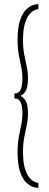

<svg xmlns="http://www.w3.org/2000/svg" viewBox="-20 -771 244 951"><path d="M170 160Q159.5 160 142.5 154.5Q125.5 149 108.2 131.5Q91 114 79 78.5Q67 43 67 -17.5Q67 -59.5 73 -91.5Q79 -123.5 85 -151.8Q91 -180 91 -210.5Q91 -243 82.5 -263.2Q74 -283.5 51.5 -283.5V-308Q74 -308 82.5 -328Q91 -348 91 -381.5Q91 -412 85 -440Q79 -468 73 -500Q67 -532 67 -573.5Q67 -634 79 -669.5Q91 -705 108.2 -722.5Q125.5 -740 142.5 -745.5Q159.5 -751 170 -751V-725.5Q163.5 -725.5 151.2 -720.5Q139 -715.5 125.8 -700.2Q112.5 -685 103.2 -654.2Q94 -623.5 94 -572Q94 -531.5 100.2 -500.2Q106.5 -469 112.5 -441Q118.5 -413 118.5 -382Q118.5 -337.5 106.5 -319Q94.5 -300.5 80.5 -296.5Q94.5 -291 106.5 -272.5Q118.5 -254 118.5 -210Q118.5 -179 112.5 -150.8Q106.5 -122.5 100.2 -91Q94 -59.5 94 -19Q94 32.5 103.2 63.2Q112.5 94 125.8 109.2Q139 124.5 151.2 129.5Q163.5 134.5 170 134.5Z"/></svg>

Font: Imbue 50pt
Style: Bold
Weight: 700
Designer: Tyler Finck
Foundry: Etcetera Type Company
Version: Version 1.102; ttfautohint (v1.8.3)